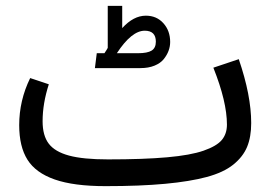

<svg xmlns="http://www.w3.org/2000/svg" viewBox="-20 -615 924 649"><path d="M555.2 -473.1Q555.2 -458 549.8 -443.4Q544.4 -428.7 533.4 -415Q522.5 -401.4 502.2 -393.1Q481.9 -384.8 455.1 -384.8H300.8L307.1 -435.1H333Q341.8 -448.2 344.2 -453.1V-595.2H393.1V-520Q431.2 -562 473.1 -562Q509.3 -562 532.2 -536.6Q555.2 -511.2 555.2 -473.1ZM375 -435.1H445.8Q478.5 -435.1 492.7 -444.1Q506.8 -453.1 506.8 -474.1Q506.8 -511.2 469.2 -511.2Q424.8 -511.2 375 -435.1ZM787.1 -415Q829.1 -292.5 829.1 -199.2Q829.1 -151.9 815.2 -118.4Q801.3 -85 768.6 -58.6Q735.8 -32.2 679 -16.8Q622.1 -1.5 538.3 6.3Q454.6 14.2 336.9 14.2Q229.5 14.2 165 -8.3Q100.6 -30.8 72.8 -75.2Q44.9 -119.6 44.9 -191.9Q44.9 -275.4 82 -351.1L145 -330.1Q124 -265.1 124 -205.1Q124 -156.7 144.8 -129.4Q165.5 -102.1 213.4 -89.1Q261.2 -76.2 345.2 -76.2Q465.8 -76.2 544.9 -83.3Q624 -90.3 668.2 -105.7Q712.4 -121.1 729.7 -141.8Q747.1 -162.6 747.1 -193.8Q747.1 -271 701.2 -386.2Z"/></svg>

Font: FiraGO
Style: Regular
Weight: 400
Designer: bBox Type
Foundry: bBox Type GmbH
Version: Version 1.001;PS 001.001;hotconv 1.0.88;makeotf.lib2.5.64775